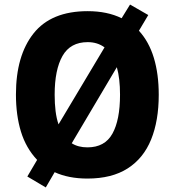

<svg xmlns="http://www.w3.org/2000/svg" viewBox="-20 -774 768 843"><path d="M677 -358Q677 -244 643.5 -161.5Q610 -79 540.5 -34.5Q471 10 364 10Q281 10 220 -18L181 49L100 1L143 -72Q94 -124 72 -196Q50 -268 50 -359Q50 -530 127.5 -627.5Q205 -725 365 -725Q451 -725 514 -694L551 -754L631 -708L590 -639Q634 -591 655.5 -520Q677 -449 677 -358ZM220 -358Q220 -319 224 -286.5Q228 -254 237 -228L439 -566Q408 -589 365 -589Q289 -589 254.5 -528.5Q220 -468 220 -358ZM507 -358Q507 -430 493 -479L295 -145Q323 -127 364 -127Q440 -127 473.5 -187Q507 -247 507 -358Z"/></svg>

Font: Noto Sans Sinhala SemiCondensed ExtraBold
Style: Regular
Weight: 800
Width: 4
Designer: Jelle Bosma - Monotype Design Team
Foundry: Monotype Imaging Inc.
Version: Version 2.006; ttfautohint (v1.8.4.7-5d5b)